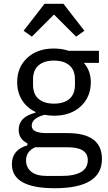

<svg xmlns="http://www.w3.org/2000/svg" viewBox="-20 -785 571 1017"><path d="M216 -765H316L427 -622L383 -591L266 -708L149 -591L105 -622ZM520 57Q520 212 270 212Q43 212 43 85Q43 8 125 -15V-26Q79 -48 79 -98Q79 -166 168 -188V-192Q122 -214 96.5 -255Q71 -296 71 -350Q71 -429 124.5 -478.5Q178 -528 265 -528Q308 -528 343 -516H504V-452H424Q461 -410 461 -350Q461 -271 407.5 -221.5Q354 -172 266 -172Q241 -172 216 -177Q148 -159 148 -119Q148 -80 227 -80H337Q520 -80 520 57ZM377 -336V-364Q377 -414 347.5 -439Q318 -464 266 -464Q214 -464 184.5 -439Q155 -414 155 -364V-336Q155 -286 184.5 -261Q214 -236 266 -236Q318 -236 347.5 -261Q377 -286 377 -336ZM445 63Q445 -5 338 -5H166Q118 17 118 65Q118 102 145.5 124.5Q173 147 230 147H304Q445 147 445 63Z"/></svg>

Font: Aneliza
Style: Regular
Weight: 400
Designer: Mike Abbink, Paul van der Laan, Pieter van Rosmalen
Foundry: Bold Monday
Version: Version 3.0